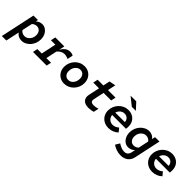

<svg xmlns="http://www.w3.org/2000/svg" viewBox="225 -2121 3722 3722"><g transform="rotate(45 2086.5 -259.5)"><path d="M-27 209 126 -505H248L238 -455Q266 -484 298.5 -496.5Q331 -509 368 -509Q421 -509 463.5 -478.5Q506 -448 531 -397.5Q556 -347 556 -283Q556 -224 536.5 -172.5Q517 -121 482 -81Q447 -41 401 -18Q355 5 303 5Q257 5 218 -15Q179 -35 156 -70L96 209ZM281 -99Q325 -99 359.5 -122.5Q394 -146 414.5 -185.5Q435 -225 435 -274Q435 -332 404 -370Q373 -408 319 -408Q264 -408 220 -367L174 -155Q192 -128 220.5 -113.5Q249 -99 281 -99Z M618 0 639 -99H760L825 -406H704L725 -505H972L947 -387Q984 -452 1028 -483Q1072 -514 1127 -514Q1153 -514 1174 -508.5Q1195 -503 1212 -492L1188 -376Q1174 -384 1155.5 -390.5Q1137 -397 1118 -400.5Q1099 -404 1084 -404Q1040 -404 1002 -383.5Q964 -363 933 -323L886 -99H1014L992 0Z M1477 10Q1411 10 1359 -20.5Q1307 -51 1277.5 -104.5Q1248 -158 1248 -226Q1248 -285 1269.5 -337Q1291 -389 1328.5 -428.5Q1366 -468 1416 -490.5Q1466 -513 1523 -513Q1590 -513 1641.5 -482.5Q1693 -452 1722.5 -399.5Q1752 -347 1752 -278Q1752 -219 1730.5 -167Q1709 -115 1671 -75Q1633 -35 1583 -12.5Q1533 10 1477 10ZM1484 -98Q1526 -98 1559 -121.5Q1592 -145 1611 -185Q1630 -225 1630 -275Q1630 -334 1599 -370Q1568 -406 1515 -406Q1475 -406 1441.5 -382.5Q1408 -359 1388.5 -319Q1369 -279 1369 -230Q1369 -170 1400.5 -134Q1432 -98 1484 -98Z M2144 8Q2045 8 2000 -43Q1955 -94 1974 -182L2022 -406H1864L1885 -505H2042L2072 -644L2204 -670L2169 -505H2376L2355 -406H2147L2101 -188Q2091 -139 2112 -119Q2133 -99 2184 -99Q2209 -99 2236.5 -104Q2264 -109 2295 -119L2273 -14Q2247 -4 2211 2Q2175 8 2144 8Z M2693 11Q2622 11 2566.5 -19.5Q2511 -50 2479.5 -104Q2448 -158 2448 -227Q2448 -285 2469.5 -336.5Q2491 -388 2529 -428Q2567 -468 2617.5 -490.5Q2668 -513 2725 -513Q2792 -513 2843 -484.5Q2894 -456 2922.5 -405.5Q2951 -355 2951 -288Q2951 -269 2950 -253Q2949 -237 2946 -221H2567Q2570 -183 2589 -153.5Q2608 -124 2638.5 -107.5Q2669 -91 2706 -91Q2742 -91 2774 -104.5Q2806 -118 2836 -144L2897 -70Q2858 -32 2805.5 -10.5Q2753 11 2693 11ZM2577 -297H2839Q2838 -332 2822 -357.5Q2806 -383 2780.5 -397.5Q2755 -412 2720 -412Q2687 -412 2658 -397.5Q2629 -383 2608.5 -357Q2588 -331 2577 -297ZM2725 -602 2555 -738H2711L2836 -602Z M3235 219Q3176 219 3118 199.5Q3060 180 3014 147L3067 58Q3110 87 3152.5 103Q3195 119 3235 119Q3280 119 3308 95Q3336 71 3346 25L3362 -54Q3333 -23 3299 -9.5Q3265 4 3227 4Q3174 4 3132.5 -26Q3091 -56 3067 -107.5Q3043 -159 3043 -222Q3043 -280 3063.5 -332Q3084 -384 3119.5 -423.5Q3155 -463 3201.5 -486Q3248 -509 3300 -509Q3345 -509 3383 -490.5Q3421 -472 3444 -437L3459 -505H3580L3464 38Q3446 126 3385.5 172.5Q3325 219 3235 219ZM3280 -96Q3335 -96 3380 -138L3425 -351Q3407 -376 3379 -391Q3351 -406 3318 -406Q3275 -406 3240 -382.5Q3205 -359 3184.5 -319Q3164 -279 3164 -230Q3164 -172 3195 -134Q3226 -96 3280 -96Z M3893 11Q3822 11 3766.5 -19.5Q3711 -50 3679.5 -104Q3648 -158 3648 -227Q3648 -285 3669.5 -336.5Q3691 -388 3729 -428Q3767 -468 3817.5 -490.5Q3868 -513 3925 -513Q3992 -513 4043 -484.5Q4094 -456 4122.5 -405.5Q4151 -355 4151 -288Q4151 -269 4150 -253Q4149 -237 4146 -221H3767Q3770 -183 3789 -153.5Q3808 -124 3838.5 -107.5Q3869 -91 3906 -91Q3942 -91 3974 -104.5Q4006 -118 4036 -144L4097 -70Q4058 -32 4005.5 -10.5Q3953 11 3893 11ZM3777 -297H4039Q4038 -332 4022 -357.5Q4006 -383 3980.5 -397.5Q3955 -412 3920 -412Q3887 -412 3858 -397.5Q3829 -383 3808.5 -357Q3788 -331 3777 -297Z"/></g></svg>

Font: Red Hat Mono SemiBold
Style: Italic
Weight: 600
Italic angle: -12°
Monospace: yes
Designer: Pentagram, MCKL
Foundry: MCKL
Version: Version 1.030